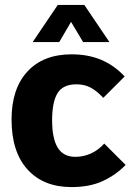

<svg xmlns="http://www.w3.org/2000/svg" viewBox="-20 -741 545 781"><path d="M491 -70Q451 -29 398 -4.5Q345 20 271 20Q157 20 92 -51.5Q27 -123 27 -255Q27 -380 91.5 -450Q156 -520 271 -520Q339 -520 392 -497.5Q445 -475 487 -430L400 -343Q374 -371 349 -384.5Q324 -398 291 -398Q236 -398 214 -362Q192 -326 192 -252Q192 -177 215 -140Q238 -103 287 -103Q320 -103 350.5 -117Q381 -131 404 -157ZM215 -721H323L425 -570H318L269 -652L221 -570H113Z"/></svg>

Font: Moderustic
Style: Bold
Weight: 700
Designer: Tural Alisoy
Foundry: TAFT Foundry
Version: Version 2.120